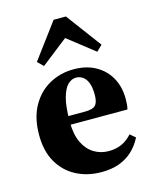

<svg xmlns="http://www.w3.org/2000/svg" viewBox="-113 -815 728 906"><g transform="rotate(-15 250.5 -361.5)"><path d="M271 15Q202 15 147.5 -13.5Q93 -42 61.5 -96.5Q30 -151 30 -230Q30 -313 62 -370.5Q94 -428 148 -458Q202 -488 267 -488Q330 -488 375.5 -462Q421 -436 445 -391.5Q469 -347 469 -290Q469 -274 468 -263Q467 -252 464 -239H92V-281H267Q306 -281 319.5 -295.5Q333 -310 333 -346Q333 -382 324.5 -404Q316 -426 301 -436.5Q286 -447 268 -447Q246 -447 227.5 -429Q209 -411 197.5 -369Q186 -327 186 -253Q186 -192 205 -152Q224 -112 256.5 -92Q289 -72 329 -72Q365 -72 393 -85Q421 -98 443 -123L469 -101Q449 -62 420.5 -36.5Q392 -11 355 2Q318 15 271 15ZM397 -539 231 -669H303L137 -539L109 -566L237 -738H297L425 -566Z"/></g></svg>

Font: Source Serif 4 36pt
Style: Bold
Weight: 700
Designer: Frank Grießhammer
Foundry: Adobe Systems Incorporated
Version: Version 4.004;hotconv 1.0.116;makeotfexe 2.5.65601